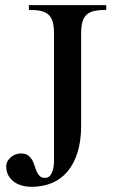

<svg xmlns="http://www.w3.org/2000/svg" viewBox="-20 -700 437 736"><path d="M187 -571.8Q187 -599.1 181.9 -616.7Q176.8 -634.3 165.3 -644.3Q153.8 -654.3 135.5 -658.2Q117.2 -662.1 90.8 -662.1V-680.2H387.2V-662.1Q360.8 -662.1 342.5 -658.2Q324.2 -654.3 312.7 -644.3Q301.3 -634.3 296.1 -616.7Q291 -599.1 291 -571.8V-217.8Q291 -159.2 277.1 -115.2Q263.2 -71.3 238.3 -42Q213.4 -12.7 178.5 1.7Q143.6 16.1 101.1 16.1Q82.5 16.1 64.9 11.5Q47.4 6.8 33.9 -2.9Q20.5 -12.7 12.2 -27.3Q3.9 -42 3.9 -62Q3.9 -73.2 9 -82.3Q14.2 -91.3 22.2 -97.9Q30.3 -104.5 40 -108.2Q49.8 -111.8 59.1 -111.8Q76.7 -111.8 86.7 -105Q96.7 -98.1 102.8 -87.6Q108.9 -77.1 112.5 -64.9Q116.2 -52.7 120.8 -42.2Q125.5 -31.7 132.6 -24.9Q139.6 -18.1 152.8 -18.1Q169.4 -18.1 178.2 -36.6Q187 -55.2 187 -83Z"/></svg>

Font: Tunjung putih
Style: Regular
Weight: 400
Designer: R.S. Wihananto
Foundry: R.S. Wihananto
Version: Version 2.0.1